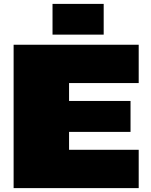

<svg xmlns="http://www.w3.org/2000/svg" viewBox="-20 -967 777 987"><path d="M250 -789V-947H513V-789ZM50 0V-737H693V-540H335V-448H651V-289H335V-197H693V0Z"/></svg>

Font: Tomorrow ExtraBold
Style: Regular
Weight: 800
Designer: Tony de Marco, Monica Rizzolli
Foundry: Just in Type
Version: Version 2.002